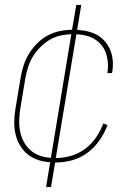

<svg xmlns="http://www.w3.org/2000/svg" viewBox="-20 -648 540 775"><path d="M204 8Q176 8 149 2Q122 -4 100.5 -18.5Q79 -33 64.5 -55Q50 -77 43.5 -103Q37 -129 37.5 -157Q38 -185 43 -213L63 -333Q67 -358 75 -383Q83 -408 97 -431Q111 -454 130.5 -473.5Q150 -493 174 -505.5Q198 -518 224 -523Q250 -528 275 -528Q298 -528 321.5 -524Q345 -520 365 -510.5Q385 -501 400 -485Q415 -469 424 -448.5Q433 -428 435 -404.5Q437 -381 433 -357L432 -353H413L414 -357Q417 -378 415 -398.5Q413 -419 406 -437.5Q399 -456 385.5 -470.5Q372 -485 354.5 -494Q337 -503 316.5 -506.5Q296 -510 275 -510Q252 -510 228.5 -505.5Q205 -501 183.5 -489Q162 -477 144 -459Q126 -441 113 -420Q100 -399 93 -376Q86 -353 82 -330L62 -210Q58 -185 57.5 -160Q57 -135 62.5 -111.5Q68 -88 80.5 -68Q93 -48 112 -34.5Q131 -21 155 -15.5Q179 -10 204 -10Q234 -10 265 -18.5Q296 -27 322.5 -46.5Q349 -66 367.5 -93Q386 -120 397 -150L414 -143Q402 -111 381.5 -81.5Q361 -52 332.5 -31Q304 -10 270.5 -1Q237 8 204 8ZM166 107 268 -511H278L268 -512L288 -628H308L205 -9H195L205 -8L186 107Z"/></svg>

Font: Iosevka Curly Thin
Style: Italic
Weight: 100
Italic angle: -9°
Monospace: yes
Designer: Belleve Invis
Foundry: Belleve Invis
Version: Version 22.1.2; ttfautohint (v1.8.4)